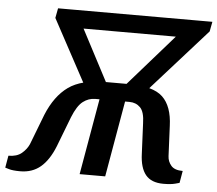

<svg xmlns="http://www.w3.org/2000/svg" viewBox="-54 -756 932 823"><g transform="rotate(5 412.0 -345.0)"><path d="M62 10Q30 10 13.5 5Q-3 0 -3 0L6 -52Q42 -52 63 -69.5Q84 -87 94 -110L144 -240Q178 -323 234 -363Q290 -403 393 -403H494Q598 -403 639.5 -363.5Q681 -324 684 -240L690 -110Q691 -87 706 -69.5Q721 -52 756 -52L747 0Q747 0 728.5 5Q710 10 678 10Q626 10 601.5 -20Q577 -50 575 -110L569 -240Q568 -290 549.5 -308.5Q531 -327 503 -327H484L427 0H317L374 -327H356Q327 -327 303 -308.5Q279 -290 259 -240L209 -110Q185 -50 149.5 -20Q114 10 62 10ZM307 -376 155 -658 163 -700H239L409 -376ZM216 -623 230 -700H764L750 -623ZM460 -376 744 -700H827L819 -658L567 -376Z"/></g></svg>

Font: Cuprum SemiBold
Style: Italic
Weight: 600
Italic angle: -10°
Version: Version 3.000